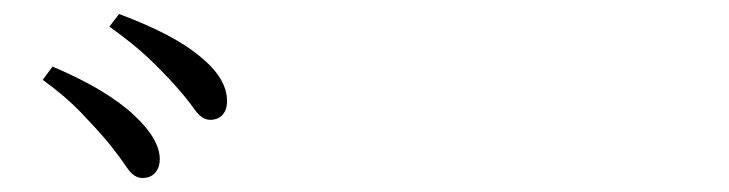

<svg xmlns="http://www.w3.org/2000/svg" viewBox="-20 -862 1040 274"><path d="M183 -608Q171 -608 161 -623Q151 -638 135 -658Q119 -677 96 -701Q73 -725 41 -748L55 -767Q95 -750 124 -732.5Q153 -715 172 -697Q208 -663 208 -635Q208 -623 201.5 -615.5Q195 -608 183 -608ZM280 -691Q268 -691 257.5 -706Q247 -721 230 -740Q213 -759 192 -779Q171 -799 136 -824L150 -842Q190 -827 218.5 -812Q247 -797 266 -781Q304 -750 304 -718Q304 -705 297.5 -698Q291 -691 280 -691Z"/></svg>

Font: Noto Serif SC
Style: Regular
Weight: 400
Designer: Ryoko NISHIZUKA 西塚涼子 (kana & ideographs); Frank Grießhammer (Latin, Greek & Cyrillic); Wenlong ZHANG 张文龙 (bopomofo); San
Foundry: Adobe
Version: Version 2.002-H1;hotconv 1.1.0;makeotfexe 2.6.0